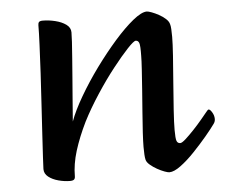

<svg xmlns="http://www.w3.org/2000/svg" viewBox="-44 -573 748 636"><g transform="rotate(-5 330.0 -255.5)"><path d="M164.1 13Q145.5 13 125.7 7.7Q105.8 2.4 92.7 -8Q79.6 -18.3 79.6 -33.8Q79.6 -41.9 81.5 -73.3Q83.3 -104.7 86 -150.5Q88.7 -196.3 92 -249Q95.4 -301.7 98.1 -352.5Q100.8 -403.2 102.6 -444.8Q104.5 -486.4 104.5 -510.1Q104.5 -517.2 107.6 -520.6Q110.8 -524 120.2 -524Q140.4 -524 161.5 -518.8Q182.6 -513.7 197.1 -503.4Q211.6 -493 211.6 -477.2Q211.6 -468.7 210.4 -445.3Q209.2 -422 206.6 -391.2Q204.1 -360.4 201.6 -326.5Q199 -292.7 196.5 -262.4Q194 -232.1 192.5 -210.6Q191 -189.1 190.3 -182.4Q203.4 -218.3 229.9 -263.6Q256.4 -309 289.6 -354.6Q322.9 -400.1 356.7 -438.6Q390.6 -477 419.5 -500.5Q448.5 -524 465.9 -524Q470.8 -524 482 -519.9Q493.2 -515.8 505.7 -508.9Q518.2 -502.1 527.5 -493.6Q536.9 -485.2 539.3 -475.9Q541.3 -469.7 541.9 -458.9Q542.6 -448 542.6 -432.9Q542.6 -411.6 539.8 -370.3Q536.9 -329.1 533.1 -281.2Q529.4 -233.4 526.5 -191.1Q523.7 -148.8 523.7 -125.1Q523.7 -96.9 526.8 -88.6Q530 -80.2 538.8 -80.2Q544.6 -80.2 557.4 -91.8Q570.2 -103.4 585.5 -119.6Q600.9 -135.9 614 -151.7Q627.2 -167.6 633.6 -175.4Q637.2 -179.3 638.5 -181Q639.9 -182.7 642.2 -182.7Q646.7 -182.7 653.1 -172.1Q659.6 -161.5 659.6 -150Q659.6 -145.7 658.3 -141.7Q657 -137.6 654.1 -133.8Q643.6 -119 623.3 -94.7Q602.9 -70.4 579.1 -45.5Q555.3 -20.5 532.7 -3.8Q510.1 13 494.4 13Q489.5 13 478.3 8.9Q467.1 4.8 454.2 -2.4Q441.4 -9.6 431.5 -18.1Q421.6 -26.5 419.3 -35.1Q417.6 -42 417 -52.5Q416.3 -63 416.3 -78.1Q416.3 -94.6 418 -125.1Q419.7 -155.6 422.7 -192.9Q425.8 -230.2 428.3 -267Q430.8 -303.7 432.9 -333.8Q434.9 -363.9 434.9 -379.7Q435.6 -413.5 432.4 -422.1Q429.2 -430.8 421.1 -430.8Q414.5 -430.8 393 -407.9Q371.5 -385.1 342.3 -347.9Q313.1 -310.8 283.8 -265.9Q254.4 -221.1 232.4 -178Q208.7 -129.5 194.9 -85.3Q181.2 -41 181.2 -0.9Q181.2 6.2 177.5 9.6Q173.7 13 164.1 13Z"/></g></svg>

Font: Briem Hand Thin
Style: Regular
Weight: 100
Designer: Gunnlaugur SE Briem, Eben Sorkin
Foundry: Sorkin Type Co.
Version: Version 1.003